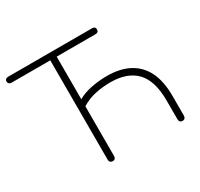

<svg xmlns="http://www.w3.org/2000/svg" viewBox="-152 -894 1134 1088"><g transform="rotate(-30 415.0 -349.5)"><path d="M293 6Q283 6 277.5 0Q272 -6 272 -16V-666H19Q9 -666 3 -671.5Q-3 -677 -3 -686Q-3 -695 3 -700Q9 -705 19 -705H567Q578 -705 583.5 -700Q589 -695 589 -686Q589 -676 583.5 -671Q578 -666 567 -666H314V-387Q349 -408 400.5 -418.5Q452 -429 504 -429Q591 -429 650.5 -397Q710 -365 740.5 -302.5Q771 -240 771 -146V-16Q771 -6 765.5 0Q760 6 750 6Q740 6 734.5 0Q729 -6 729 -16V-140Q729 -268 672 -328Q615 -388 504 -388Q452 -388 404 -377.5Q356 -367 314 -341V-16Q314 -6 309 0Q304 6 293 6Z"/></g></svg>

Font: Nunito ExtraLight
Style: Regular
Weight: 200
Designer: Vernon Adams
Foundry: Vernon Adams
Version: Version 3.602